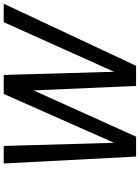

<svg xmlns="http://www.w3.org/2000/svg" viewBox="120 -870 750 1030"><g transform="rotate(-90 495.0 -355.0)"><path d="M170 0 133 -710H227L244 -118L506 -710H608L625 -118L891 -710H990L657 0H549L525 -550L277 0Z"/></g></svg>

Font: Geist Regular
Style: Italic
Weight: 400
Italic angle: -12°
Designer: Basement.studio, Andrés Briganti, Mateo Zaragoza
Foundry: Basement.studio, Vercel, Andrés Briganti, Guido Ferreyra, Mateo Zaragoza
Version: Version 1.500; ttfautohint (v1.8.4.7-5d5b)